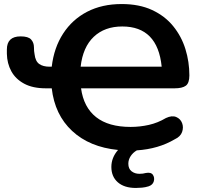

<svg xmlns="http://www.w3.org/2000/svg" viewBox="-20 -735 1010 950"><path d="M652 195Q595 195 563 167Q531 139 531 91Q531 45 564 7Q423 -7 337 -87Q251 -167 236 -298H207Q142 -298 99.5 -321Q57 -344 36 -382.5Q15 -421 14 -469V-490Q14 -555 82 -555Q120 -555 134 -539.5Q148 -524 148 -501Q148 -481 151 -467Q155 -432 174 -418.5Q193 -405 225 -405H236Q247 -499 292.5 -569Q338 -639 411.5 -677Q485 -715 582 -715Q669 -715 732.5 -685.5Q796 -656 837 -605.5Q878 -555 897.5 -492Q917 -429 917 -362Q917 -324 899.5 -311Q882 -298 844 -298H381Q394 -204 455.5 -155.5Q517 -107 626 -107Q672 -107 716.5 -117Q761 -127 801 -151Q831 -165 852 -156Q873 -147 881 -126Q889 -105 881 -82Q873 -59 845 -46Q764 2 657 9Q638 20 626.5 37.5Q615 55 615 75Q615 100 631 112.5Q647 125 670 125Q688 125 701 121Q727 116 736.5 130Q746 144 741 162Q736 180 715 187Q699 192 682.5 193.5Q666 195 652 195ZM585 -604Q498 -604 444 -553Q390 -502 379 -405H780Q760 -604 585 -604Z"/></svg>

Font: Chiron GoRound TC SB
Style: Regular
Weight: 500
Designer: Ryoko NISHIZUKA 西塚涼子 (kana, bopomofo & ideographs); Paul D. Hunt (Latin, Greek & Cyrillic); Sandoll Communications 산돌커뮤니
Foundry: Adobe
Version: Version 1.000;hotconv 1.1.1;makeotfexe 2.6.0